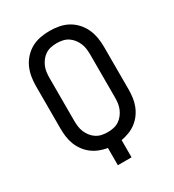

<svg xmlns="http://www.w3.org/2000/svg" viewBox="-180 -846 859 948"><g transform="rotate(-30 250.0 -371.5)"><path d="M211 0V-98Q188 -102 166 -110.5Q144 -119 125.5 -133Q107 -147 93 -166Q79 -185 70.5 -207Q62 -229 59 -252.5Q56 -276 56 -299V-540Q56 -567 60.5 -593.5Q65 -620 76 -644Q87 -668 105.5 -688Q124 -708 147 -720.5Q170 -733 196.5 -738Q223 -743 250 -743Q277 -743 303.5 -738Q330 -733 353 -720.5Q376 -708 394.5 -688Q413 -668 424 -644Q435 -620 439.5 -593.5Q444 -567 444 -540V-299Q444 -276 441 -252.5Q438 -229 429.5 -207Q421 -185 407 -166Q393 -147 374.5 -133Q356 -119 334 -110.5Q312 -102 289 -98V0ZM250 -166Q267 -166 283.5 -169.5Q300 -173 314 -182Q328 -191 338.5 -204.5Q349 -218 355.5 -233.5Q362 -249 364 -265.5Q366 -282 366 -299V-540Q366 -557 364 -573.5Q362 -590 355.5 -605.5Q349 -621 338.5 -634.5Q328 -648 314 -657Q300 -666 283.5 -669.5Q267 -673 250 -673Q233 -673 216.5 -669.5Q200 -666 186 -657Q172 -648 161.5 -634.5Q151 -621 144.5 -605.5Q138 -590 136 -573.5Q134 -557 134 -540V-299Q134 -282 136 -265.5Q138 -249 144.5 -233.5Q151 -218 161.5 -204.5Q172 -191 186 -182Q200 -173 216.5 -169.5Q233 -166 250 -166Z"/></g></svg>

Font: Iosevka srxl
Style: Regular
Weight: 400
Monospace: yes
Designer: Belleve Invis
Foundry: Belleve Invis
Version: Version 33.0.1; ttfautohint (v1.8.3)